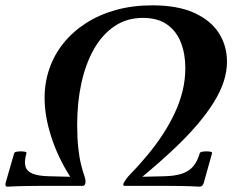

<svg xmlns="http://www.w3.org/2000/svg" viewBox="-41 -696 870 719"><path d="M-13 3Q-23 3 -20 -11L12 -122Q13 -127 25 -128.5Q37 -130 48.5 -128.5Q60 -127 58 -122Q49 -91 54.5 -72.5Q60 -54 81.5 -45.5Q103 -37 141 -36L222 -34Q176 -106 151 -183.5Q126 -261 126 -329Q126 -387 144 -439Q162 -491 196.5 -534Q231 -577 280.5 -609Q330 -641 392.5 -658.5Q455 -676 530 -676Q625 -676 687 -647.5Q749 -619 779 -571.5Q809 -524 809 -465Q809 -429 797 -391.5Q785 -354 760 -313.5Q735 -273 697.5 -229Q660 -185 608.5 -136.5Q557 -88 492 -34L575 -36Q614 -37 640 -45.5Q666 -54 682 -72.5Q698 -91 707 -122Q708 -127 720 -128.5Q732 -130 743.5 -128.5Q755 -127 753 -122L722 -11Q720 -4 716 -0.5Q712 3 707 3Q670 1 635 0.5Q600 0 577 0Q542 0 501.5 0Q461 0 426 0Q419 0 421 -8Q423 -13 428.5 -21Q434 -29 438 -34Q476 -73 509 -112.5Q542 -152 568.5 -192.5Q595 -233 614 -274Q633 -315 643 -356.5Q653 -398 653 -441Q653 -494 636.5 -536.5Q620 -579 585 -604Q550 -629 494 -629Q434 -629 388 -598Q342 -567 311 -512.5Q280 -458 264 -385.5Q248 -313 248 -230Q248 -179 252 -142.5Q256 -106 262.5 -80Q269 -54 276 -34Q278 -29 279 -21Q280 -13 278 -8Q277 -4 274.5 -2Q272 0 269 0Q234 0 193.5 0Q153 0 118 0Q96 0 60.5 0.5Q25 1 -13 3Z"/></svg>

Font: Junicode VF
Style: Italic
Weight: 400
Italic angle: -11°
Designer: Peter S. Baker
Version: Version 2.209